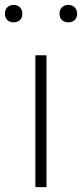

<svg xmlns="http://www.w3.org/2000/svg" viewBox="-56 -767 336 787"><path d="M89 0V-540.5H134.5V0ZM-36 -711Q-36 -727 -26 -737Q-16 -747 0 -747Q16 -747 25.8 -737Q35.5 -727 35.5 -711Q35.5 -694.5 25.8 -685Q16 -675.5 0 -675.5Q-16.5 -675.5 -26.2 -685Q-36 -694.5 -36 -711ZM188 -711Q188 -727 198 -737Q208 -747 224 -747Q240 -747 250 -737Q260 -727 260 -711Q260 -694.5 250.2 -685Q240.5 -675.5 224 -675.5Q207.5 -675.5 197.8 -685Q188 -694.5 188 -711Z"/></svg>

Font: Encode Sans Semi Expanded ExLight
Style: Regular
Weight: 275
Width: 6
Designer: Multiple Designers
Foundry: Impallari Type
Version: Version 2.000